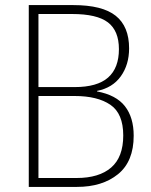

<svg xmlns="http://www.w3.org/2000/svg" viewBox="-20 -734 594 754"><path d="M268 -714Q382 -714 434.5 -672Q487 -630 487 -544Q487 -480 454.5 -434.5Q422 -389 361 -377V-375Q436 -361 470.5 -317Q505 -273 505 -201Q505 -100 443.5 -50Q382 0 282 0H93V-714ZM273 -392Q362 -392 404.5 -429.5Q447 -467 447 -541Q447 -613 404 -646Q361 -679 263 -679H131V-392ZM131 -357V-35H281Q369 -35 416.5 -76Q464 -117 464 -202Q464 -288 413.5 -322.5Q363 -357 273 -357Z"/></svg>

Font: Noto Sans Gujarati SemiCondensed ExtraLight
Style: Regular
Weight: 200
Width: 4
Designer: Jelle Bosma - Monotype Design Team, Universal Thirst
Foundry: Monotype Imaging Inc.
Version: Version 2.106; ttfautohint (v1.8.4.7-5d5b)